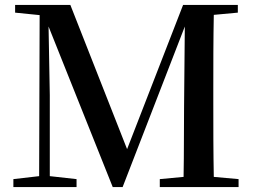

<svg xmlns="http://www.w3.org/2000/svg" viewBox="-20 -755 1030 775"><path d="M720 0H943V-32L843 -41C841 -140 841 -241 841 -342V-393C841 -494 841 -596 843 -695L940 -704V-735H719L493 -153L264 -735H41V-704L140 -694L138 -44L34 -32V0H289V-32L181 -44V-371L176 -648L435 0H475L726 -648L723 -326C722 -240 723 -141 721 -41L625 -32V0Z"/></svg>

Font: Noto Serif SC SemiBold
Style: Regular
Weight: 600
Designer: Ryoko NISHIZUKA 西塚涼子 (kana & ideographs); Frank Grießhammer (Latin, Greek & Cyrillic); Wenlong ZHANG 张文龙 (bopomofo); San
Foundry: Adobe
Version: Version 2.001;hotconv 1.1.0;makeotfexe 2.6.0